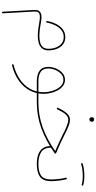

<svg xmlns="http://www.w3.org/2000/svg" viewBox="483 -1138 1007 2014"><g transform="rotate(90 987.0 -131.5)"><path d="M369.1 -312.5Q333.5 -312.5 304.9 -296.4Q276.4 -280.3 255.1 -252.9Q233.9 -225.6 220.5 -191.4Q207 -157.2 201.2 -121.6Q200.7 -117.7 203.4 -114.7Q206.1 -111.8 209.5 -111.8Q212.4 -111.8 214.8 -113.8Q217.3 -115.7 217.8 -118.7Q225.1 -163.1 244.4 -203.6Q263.7 -244.1 294.9 -270Q326.2 -295.9 369.1 -295.9Q409.7 -295.9 437 -273.4Q464.4 -251 478.3 -214.8Q492.2 -178.7 492.2 -137.2Q492.2 -98.1 473.9 -77.1Q455.6 -56.2 424.6 -48.3Q393.6 -40.5 356 -40.5Q320.8 -40.5 282.7 -45.9Q244.6 -51.3 210 -57.6Q170.9 -65.4 142.1 -61.8Q113.3 -58.1 98.4 -40.3Q83.5 -22.5 85 13.7L103.5 344.2Q103.5 347.7 106 349.9Q108.4 352.1 111.8 352.1Q115.7 352.1 118.2 349.4Q120.6 346.7 120.1 343.3L101.6 12.7Q99.1 -32.2 126.7 -41.3Q154.3 -50.3 207 -41Q241.7 -35.2 280.5 -29.5Q319.3 -23.9 356 -23.9Q396.5 -23.9 431.2 -33.7Q465.8 -43.5 487.3 -68.1Q508.8 -92.8 508.8 -137.2Q508.8 -182.6 493.4 -222.7Q478 -262.7 447 -287.6Q416 -312.5 369.1 -312.5Z M831.1 -13.7H1055.2Q1059.1 -13.7 1061.3 -16.1Q1063.5 -18.6 1063.5 -22Q1063.5 -25.9 1061.3 -28.1Q1059.1 -30.3 1055.2 -30.3H831.1Q773.4 -30.3 736.1 -53.2Q698.7 -76.2 698.7 -134.3Q698.7 -168 713.1 -204.6Q727.5 -241.2 754.4 -266.8Q781.2 -292.5 817.4 -292.5Q850.1 -292.5 874.5 -272.7Q898.9 -252.9 915.3 -221.4Q931.6 -189.9 939.7 -154.5Q947.8 -119.1 947.8 -87.4Q947.8 -4.4 910.9 59.3Q874 123 809.3 166Q744.6 209 660.6 230Q657.2 230.5 655.3 233.6Q653.3 236.8 654.3 240.7Q655.3 243.7 658.2 245.6Q661.1 247.6 664.6 246.6Q730 230.5 784.9 200.7Q839.8 170.9 880.1 128.4Q920.4 85.9 942.6 31.7Q964.8 -22.5 964.8 -87.4Q964.8 -122.6 955.6 -161.1Q946.3 -199.7 927.7 -233.4Q909.2 -267.1 881.6 -288.1Q854 -309.1 817.4 -309.1Q775.9 -309.1 745.4 -281.2Q714.8 -253.4 698.5 -213.1Q682.1 -172.9 682.1 -134.3Q682.1 -69.3 724.1 -41.5Q766.1 -13.7 831.1 -13.7Z M1234.4 -361.3Q1210.4 -361.3 1189.7 -346.9Q1168.9 -332.5 1149.7 -304.4Q1130.4 -276.4 1111.3 -235.4Q1109.4 -231.9 1110.8 -228.8Q1112.3 -225.6 1115.2 -224.1Q1117.7 -223.1 1120.1 -223.4Q1122.6 -223.6 1124.3 -225.1Q1126 -226.6 1127 -228.5Q1155.8 -289.1 1181.2 -316.4Q1206.5 -343.8 1234.4 -343.8Q1262.2 -343.8 1302 -328.1Q1341.8 -312.5 1399.9 -282.2Q1434.1 -264.6 1474.9 -246.3Q1515.6 -228 1564.9 -206.5Q1438 -118.2 1313.7 -74.2Q1189.5 -30.3 1055.2 -30.3Q1051.8 -30.3 1049.1 -28.1Q1046.4 -25.9 1046.4 -22Q1046.4 -18.6 1049.1 -16.1Q1051.8 -13.7 1055.2 -13.7Q1196.8 -13.7 1326.2 -60.8Q1455.6 -107.9 1587.9 -200.7Q1591.8 -203.6 1591.8 -208Q1591.8 -210.4 1590.6 -212.6Q1589.4 -214.8 1586.9 -215.8Q1532.2 -238.8 1488 -259Q1443.8 -279.3 1407.7 -297.9Q1349.6 -328.1 1308.1 -344.7Q1266.6 -361.3 1234.4 -361.3ZM1512.2 -164.6Q1512.2 -110.8 1534.9 -77.6Q1557.6 -44.4 1599.9 -29.1Q1642.1 -13.7 1699.7 -13.7H1700.2Q1704.1 -13.7 1706.3 -16.1Q1708.5 -18.6 1708.5 -22Q1708.5 -25.9 1706.3 -28.1Q1704.1 -30.3 1700.2 -30.3H1699.7Q1617.7 -30.3 1573.2 -61.5Q1528.8 -92.8 1528.8 -164.6Q1528.8 -168.5 1526.6 -170.7Q1524.4 -172.9 1520.5 -172.9Q1517.1 -172.9 1514.6 -170.7Q1512.2 -168.5 1512.2 -164.6ZM1210 -593.3Q1210 -586.9 1211.4 -581.5Q1213.4 -575.2 1218.5 -570.3Q1223.6 -565.4 1232.9 -565.4Q1242.7 -565.4 1248 -569.8Q1253.4 -574.2 1255.6 -580.3Q1257.8 -586.4 1257.8 -592.3Q1257.8 -599.1 1253.9 -605Q1251 -609.4 1246.1 -612.1Q1241.2 -614.7 1234.4 -614.7Q1222.2 -614.7 1216.1 -607.9Q1210 -601.1 1210 -593.3Z M1691.9 -22Q1691.9 -18.6 1694.3 -16.1Q1696.8 -13.7 1700.2 -13.7Q1790.5 -13.7 1835.7 -47.6Q1880.9 -81.5 1880.9 -165.5Q1880.9 -183.1 1878.7 -210.4Q1876.5 -237.8 1872.1 -267.8Q1867.7 -297.9 1860.8 -322.8Q1859.9 -326.2 1856.7 -327.9Q1853.5 -329.6 1850.1 -328.6Q1846.7 -327.6 1845 -324.5Q1843.3 -321.3 1844.2 -317.9Q1851.1 -293.5 1855.2 -264.2Q1859.4 -234.9 1861.3 -208.3Q1863.3 -181.6 1863.3 -165.5Q1863.3 -87.9 1823.2 -59.1Q1783.2 -30.3 1700.2 -30.3Q1696.8 -30.3 1694.3 -28.1Q1691.9 -25.9 1691.9 -22ZM1691.4 -483.4Q1692.4 -481 1695.6 -479Q1698.7 -477.1 1702.1 -478.5Q1725.1 -486.8 1759.3 -491.2Q1793.5 -495.6 1827.6 -495.6Q1830.1 -495.6 1831.8 -496.8Q1833.5 -498 1834.7 -500Q1835.9 -502 1835.9 -503.9Q1835.9 -507.3 1833.5 -509.8Q1831.1 -512.2 1827.6 -512.2Q1793 -512.2 1757.3 -507.8Q1721.7 -503.4 1696.3 -494.1Q1692.9 -493.7 1691.7 -490.2Q1690.4 -486.8 1691.4 -483.4ZM1819.3 -503.9Q1819.3 -500.5 1821.8 -498Q1824.2 -495.6 1827.6 -495.6Q1855 -495.6 1878.7 -492.7Q1902.3 -489.7 1916 -484.4Q1918.5 -483.4 1920.7 -483.9Q1922.9 -484.4 1924.6 -486.1Q1926.3 -487.8 1926.8 -489.3Q1928.2 -492.7 1926.5 -495.8Q1924.8 -499 1921.9 -500Q1905.3 -506.3 1880.4 -509.3Q1855.5 -512.2 1827.6 -512.2Q1824.2 -512.2 1821.8 -509.8Q1819.3 -507.3 1819.3 -503.9Z"/></g></svg>

Font: Mikhak VF
Style: Regular
Weight: 100
Designer: Amin Abedi
Version: Version 3.001